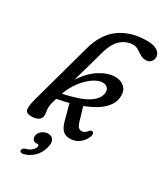

<svg xmlns="http://www.w3.org/2000/svg" viewBox="-230 -821 986 1142"><g transform="rotate(30 263.0 -250.0)"><path d="M421 -57.5Q407 -27 381 -9.2Q355 8.5 321.5 8.5Q290.5 8.5 272.5 -9Q254.5 -26.5 243.5 -67.5L215 -174Q177 -164 134 -156Q124 -124 121.5 -110.5Q119 -97 119 -88Q119 -74 121.2 -62.8Q123.5 -51.5 123.5 -37.5Q123.5 -15.5 106 -3.5Q88.5 8.5 56.5 8.5Q21 8.5 16.5 -14.5Q12 -37.5 26.5 -91L141.5 -509Q172.5 -620 247 -672.8Q321.5 -725.5 429 -725.5Q478.5 -725.5 502 -708.8Q525.5 -692 525.5 -667.5Q525.5 -647.5 513 -634.5Q500.5 -621.5 477.5 -621.5Q458 -621.5 440.8 -632.2Q423.5 -643 406.8 -653.5Q390 -664 371.5 -664Q327.5 -664 290.8 -633.8Q254 -603.5 233 -529.5Q227 -507.5 217 -471.8Q207 -436 195 -393.2Q183 -350.5 171 -308.5Q215 -376.5 269.8 -410.8Q324.5 -445 374 -445Q414.5 -445 438.8 -421.5Q463 -398 459.5 -356.5Q457 -310.5 416.2 -270.5Q375.5 -230.5 294.5 -199.5L321.5 -108Q329 -82.5 338.2 -73.8Q347.5 -65 360.5 -65Q382 -65 397.5 -88Q407.5 -98 415 -96.5Q423.5 -95.5 426.8 -85.5Q430 -75.5 421 -57.5ZM327 -378.5Q296.5 -378.5 261.5 -354.2Q226.5 -330 195.8 -289.2Q165 -248.5 148 -199Q262.5 -224 312.8 -256Q363 -288 369 -328.5Q372.5 -352.5 360.2 -365.5Q348 -378.5 327 -378.5ZM164.5 132Q146 132 138.8 120.2Q131.5 108.5 136 90Q141.5 71 159.2 59Q177 47 197.5 47Q221.5 47 233.2 64.5Q245 82 235 119.5Q223.5 162.5 194.8 189.8Q166 217 130 225.5Q104.5 230.5 104 213Q105 206.5 110 200.5Q115 194.5 125.5 192Q150.5 185.5 164.2 172.2Q178 159 181.5 145Q185 132 172.5 132Z"/></g></svg>

Font: Fraunces 144pt S100
Style: Italic
Weight: 400
Italic angle: -16°
Version: Version 1.000; ttfautohint (v1.8.3)